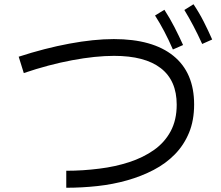

<svg xmlns="http://www.w3.org/2000/svg" viewBox="-20 -863 1040 904"><path d="M292 21V-59Q331 -59 370 -61.5Q409 -64 448 -69Q522 -78 588 -99.5Q654 -121 704.5 -156.5Q755 -192 783.5 -245Q812 -298 812 -370Q812 -484 737 -542Q662 -600 517 -600Q430 -600 320 -579.5Q210 -559 92 -519L68 -596Q191 -636 306.5 -657.5Q422 -679 516 -679Q699 -679 796.5 -600Q894 -521 894 -371Q894 -296 870 -238Q846 -180 803.5 -136.5Q761 -93 703.5 -63Q646 -33 579 -14Q512 5 439 13Q366 21 292 21ZM794 -630Q774 -676 753.5 -715Q733 -754 710 -790L754 -817Q780 -777 801.5 -735Q823 -693 842 -651ZM932 -656Q911 -702 890.5 -741Q870 -780 848 -816L891 -843Q918 -803 939.5 -760.5Q961 -718 979 -677Z"/></svg>

Font: Murecho Thin
Style: Regular
Weight: 400
Version: Version 1.010